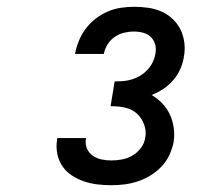

<svg xmlns="http://www.w3.org/2000/svg" viewBox="-20 -863 640 566"><path d="M308 -317Q287 -317 266.5 -319.5Q246 -322 227 -328.5Q208 -335 191.5 -346Q175 -357 164 -373Q153 -389 149 -409Q145 -429 148 -450Q148 -451 148.5 -452.5Q149 -454 149 -456H234Q234 -455 233.5 -454.5Q233 -454 233 -453Q231 -438 236.5 -425Q242 -412 253.5 -404Q265 -396 279 -393Q293 -390 308 -390Q324 -390 340 -393Q356 -396 370.5 -404.5Q385 -413 395.5 -427Q406 -441 408 -457Q411 -471 408 -484.5Q405 -498 398.5 -509.5Q392 -521 382 -529.5Q372 -538 359.5 -542.5Q347 -547 333.5 -548.5Q320 -550 306 -550L318 -623Q331 -623 343.5 -624Q356 -625 369 -629Q382 -633 393.5 -640Q405 -647 414.5 -657Q424 -667 430 -679.5Q436 -692 438 -704Q441 -718 437.5 -731.5Q434 -745 424.5 -754Q415 -763 402 -766.5Q389 -770 375 -770Q360 -770 345.5 -766.5Q331 -763 318 -754Q305 -745 297 -732Q289 -719 286 -704H201Q205 -724 212.5 -742.5Q220 -761 232.5 -778Q245 -795 262 -808Q279 -821 297.5 -829Q316 -837 336 -840Q356 -843 375 -843Q396 -843 417 -840Q438 -837 456 -829Q474 -821 489 -807Q504 -793 512.5 -775Q521 -757 523.5 -736.5Q526 -716 522 -695Q519 -676 511 -658.5Q503 -641 490.5 -626.5Q478 -612 461.5 -601Q445 -590 427 -583Q444 -573 458 -558.5Q472 -544 480.5 -526Q489 -508 492 -487Q495 -466 492 -445Q488 -425 479.5 -406.5Q471 -388 456.5 -372.5Q442 -357 424 -346Q406 -335 386.5 -328.5Q367 -322 347.5 -319.5Q328 -317 308 -317Z"/></svg>

Font: Iosevka Slab SmBdExObl
Style: Regular
Weight: 600
Width: 7
Italic angle: -9°
Monospace: yes
Designer: Belleve Invis
Foundry: Belleve Invis
Version: Version 11.1.0; ttfautohint (v1.8.3)